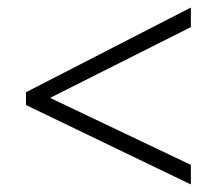

<svg xmlns="http://www.w3.org/2000/svg" viewBox="-20 -617 576 510"><path d="M487 -127 49 -338V-372L487 -597V-545L113 -357L487 -179Z"/></svg>

Font: Noto Sans Display Light
Style: Regular
Weight: 300
Designer: Monotype Design Team
Foundry: Monotype Imaging Inc.
Version: Version 2.003